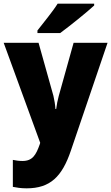

<svg xmlns="http://www.w3.org/2000/svg" viewBox="-20 -786 606 1046"><path d="M493 -756V-766H294C266 -721 217 -663 184 -620V-606H308C361 -645 453 -719 493 -756ZM0 -553 199 -8 197 -1C176 59 157 91 102 91C83 91 64 88 50 85V232C70 236 94 240 125 240C254 240 318 176 366 35L566 -553H381L300 -263C294 -240 289 -217 286 -192H282C281 -214 276 -243 271 -264L190 -553Z"/></svg>

Font: Noto Sans Arabic UI SmCn Bk
Style: Regular
Weight: 900
Width: 4
Designer: Monotype Design Team, Nadine Chahine and Nizar Qandah
Foundry: Monotype Imaging Inc.
Version: Version 2.010